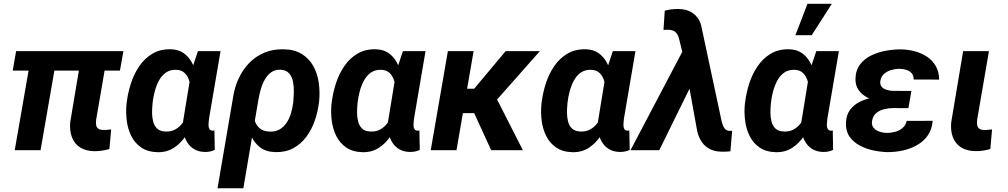

<svg xmlns="http://www.w3.org/2000/svg" viewBox="-20 -801 5377 1024"><path d="M638.2 -528.3 619.6 -424.3H47.9L65.9 -528.3ZM288.1 -528.3 196.3 0H58.6L150.4 -528.3ZM418 -528.3H555.7L492.7 -162.1Q490.7 -145 492.9 -133.3Q495.1 -121.6 503.9 -115Q512.7 -108.4 530.8 -107.9Q541.5 -107.4 551.8 -108.6Q562 -109.9 572.8 -110.8L563.5 -6.3Q543.9 -0.5 523.9 2.4Q503.9 5.4 483.9 5.4Q436.5 4.4 406.5 -15.1Q376.5 -34.7 363.5 -69.3Q350.6 -104 354.5 -149.4Z M654.8 -246.6 656.2 -257.3Q662.1 -305.7 678.2 -356Q694.3 -406.2 722.9 -448.2Q751.5 -490.2 793.7 -515.1Q835.9 -540 893.6 -538.1Q932.1 -536.6 958.5 -518.3Q984.9 -500 1001.5 -470.7Q1018.1 -441.4 1026.4 -406.2Q1034.7 -371.1 1037.1 -335.4Q1039.6 -299.8 1038.1 -269.5L1036.1 -247.6Q1028.8 -207 1012.7 -161.4Q996.6 -115.7 970.5 -76.2Q944.3 -36.6 907 -12.5Q869.6 11.7 820.3 10.7Q767.6 9.3 733.4 -14.2Q699.2 -37.6 680.4 -75.2Q661.6 -112.8 656 -157.7Q650.4 -202.6 654.8 -246.6ZM794.4 -257.3 793.5 -247.1Q791 -225.1 791 -200.2Q791 -175.3 796.9 -152.6Q802.7 -129.9 818.1 -115.2Q833.5 -100.6 862.8 -99.6Q891.6 -98.1 913.8 -110.1Q936 -122.1 951.9 -142.8Q967.8 -163.6 977.8 -188.7Q987.8 -213.9 992.7 -238.8L997.6 -275.4Q999 -296.4 997.6 -322.5Q996.1 -348.6 988.5 -372.3Q981 -396 964.6 -411.9Q948.2 -427.7 919.9 -428.7Q886.7 -429.7 864 -413.3Q841.3 -397 827.1 -370.1Q813 -343.3 805.2 -313.2Q797.4 -283.2 794.4 -257.3ZM1035.6 -528.3H1156.2L1094.7 -168Q1094.2 -160.6 1093 -150.4Q1091.8 -140.1 1092.3 -129.9Q1092.8 -119.6 1097.4 -112.3Q1102.1 -105 1113.3 -104Q1115.7 -103.5 1118.4 -104.2Q1121.1 -105 1123.5 -105.5L1125.5 -1.5Q1112.3 4.9 1098.6 7.3Q1085 9.8 1069.8 9.3Q1040 8.3 1017.8 -4.2Q995.6 -16.6 981.4 -37.6Q967.3 -58.6 960.4 -84.7Q953.6 -110.8 954.1 -138.7L1000.5 -422.9Z M1140.1 203.1 1223.1 -282.2Q1231 -335.4 1252.7 -382.3Q1274.4 -429.2 1308.8 -464.8Q1343.3 -500.5 1389.6 -520Q1436 -539.6 1493.7 -538.1Q1551.3 -537.1 1590.1 -512.7Q1628.9 -488.3 1650.9 -448.7Q1672.9 -409.2 1679.9 -360.6Q1687 -312 1682.1 -261.7L1680.7 -251Q1674.8 -203.6 1658.4 -156.5Q1642.1 -109.4 1613.5 -71Q1585 -32.7 1543.9 -10.5Q1502.9 11.7 1447.8 10.3Q1397.9 8.8 1366.7 -15.4Q1335.4 -39.6 1318.8 -77.9Q1302.2 -116.2 1295.2 -159.9Q1288.1 -203.6 1287.1 -243.7Q1293.9 -239.7 1301.3 -235.8Q1308.6 -231.9 1316.2 -228.5Q1323.7 -225.1 1331.5 -221.7Q1330.1 -190.4 1337.2 -162.8Q1344.2 -135.3 1363.8 -117.7Q1383.3 -100.1 1419.4 -99.1Q1450.7 -98.1 1472.9 -111.8Q1495.1 -125.5 1509.8 -148.2Q1524.4 -170.9 1532.2 -198Q1540 -225.1 1543.5 -251.5L1544.4 -261.7Q1546.4 -282.2 1547.1 -310.3Q1547.9 -338.4 1542.7 -365Q1537.6 -391.6 1522 -409.7Q1506.3 -427.7 1476.1 -429.2Q1446.3 -430.2 1425.3 -414.8Q1404.3 -399.4 1390.9 -374.3Q1377.4 -349.1 1369.9 -321.5Q1362.3 -293.9 1358.4 -270.5L1277.8 203.1Z M1748 -246.6 1749.5 -257.3Q1755.4 -305.7 1771.5 -356Q1787.6 -406.2 1816.2 -448.2Q1844.7 -490.2 1887 -515.1Q1929.2 -540 1986.8 -538.1Q2025.4 -536.6 2051.8 -518.3Q2078.1 -500 2094.7 -470.7Q2111.3 -441.4 2119.6 -406.2Q2127.9 -371.1 2130.4 -335.4Q2132.8 -299.8 2131.3 -269.5L2129.4 -247.6Q2122.1 -207 2106 -161.4Q2089.8 -115.7 2063.7 -76.2Q2037.6 -36.6 2000.2 -12.5Q1962.9 11.7 1913.6 10.7Q1860.8 9.3 1826.7 -14.2Q1792.5 -37.6 1773.7 -75.2Q1754.9 -112.8 1749.3 -157.7Q1743.7 -202.6 1748 -246.6ZM1887.7 -257.3 1886.7 -247.1Q1884.3 -225.1 1884.3 -200.2Q1884.3 -175.3 1890.1 -152.6Q1896 -129.9 1911.4 -115.2Q1926.8 -100.6 1956.1 -99.6Q1984.9 -98.1 2007.1 -110.1Q2029.3 -122.1 2045.2 -142.8Q2061 -163.6 2071 -188.7Q2081.1 -213.9 2085.9 -238.8L2090.8 -275.4Q2092.3 -296.4 2090.8 -322.5Q2089.4 -348.6 2081.8 -372.3Q2074.2 -396 2057.9 -411.9Q2041.5 -427.7 2013.2 -428.7Q1980 -429.7 1957.3 -413.3Q1934.6 -397 1920.4 -370.1Q1906.2 -343.3 1898.4 -313.2Q1890.6 -283.2 1887.7 -257.3ZM2128.9 -528.3H2249.5L2188 -168Q2187.5 -160.6 2186.3 -150.4Q2185.1 -140.1 2185.5 -129.9Q2186 -119.6 2190.7 -112.3Q2195.3 -105 2206.5 -104Q2209 -103.5 2211.7 -104.2Q2214.4 -105 2216.8 -105.5L2218.8 -1.5Q2205.6 4.9 2191.9 7.3Q2178.2 9.8 2163.1 9.3Q2133.3 8.3 2111.1 -4.2Q2088.9 -16.6 2074.7 -37.6Q2060.5 -58.6 2053.7 -84.7Q2046.9 -110.8 2047.4 -138.7L2093.8 -422.9Z M2505.9 -528.3 2414.6 0H2277.3L2368.7 -528.3ZM2859.4 -528.3 2566.9 -197.8H2424.8L2430.7 -327.6H2508.8L2676.8 -528.3ZM2599.6 0 2495.1 -227.5 2620.1 -292 2768.6 0Z M2867.7 -246.6 2869.1 -257.3Q2875 -305.7 2891.1 -356Q2907.2 -406.2 2935.8 -448.2Q2964.4 -490.2 3006.6 -515.1Q3048.8 -540 3106.4 -538.1Q3145 -536.6 3171.4 -518.3Q3197.8 -500 3214.4 -470.7Q3231 -441.4 3239.3 -406.2Q3247.6 -371.1 3250 -335.4Q3252.4 -299.8 3251 -269.5L3249 -247.6Q3241.7 -207 3225.6 -161.4Q3209.5 -115.7 3183.3 -76.2Q3157.2 -36.6 3119.9 -12.5Q3082.5 11.7 3033.2 10.7Q2980.5 9.3 2946.3 -14.2Q2912.1 -37.6 2893.3 -75.2Q2874.5 -112.8 2868.9 -157.7Q2863.3 -202.6 2867.7 -246.6ZM3007.3 -257.3 3006.3 -247.1Q3003.9 -225.1 3003.9 -200.2Q3003.9 -175.3 3009.8 -152.6Q3015.6 -129.9 3031 -115.2Q3046.4 -100.6 3075.7 -99.6Q3104.5 -98.1 3126.7 -110.1Q3148.9 -122.1 3164.8 -142.8Q3180.7 -163.6 3190.7 -188.7Q3200.7 -213.9 3205.6 -238.8L3210.4 -275.4Q3211.9 -296.4 3210.4 -322.5Q3209 -348.6 3201.4 -372.3Q3193.8 -396 3177.5 -411.9Q3161.1 -427.7 3132.8 -428.7Q3099.6 -429.7 3076.9 -413.3Q3054.2 -397 3040 -370.1Q3025.9 -343.3 3018.1 -313.2Q3010.3 -283.2 3007.3 -257.3ZM3248.5 -528.3H3369.1L3307.6 -168Q3307.1 -160.6 3305.9 -150.4Q3304.7 -140.1 3305.2 -129.9Q3305.7 -119.6 3310.3 -112.3Q3314.9 -105 3326.2 -104Q3328.6 -103.5 3331.3 -104.2Q3334 -105 3336.4 -105.5L3338.4 -1.5Q3325.2 4.9 3311.5 7.3Q3297.9 9.8 3282.7 9.3Q3252.9 8.3 3230.7 -4.2Q3208.5 -16.6 3194.3 -37.6Q3180.2 -58.6 3173.3 -84.7Q3166.5 -110.8 3167 -138.7L3213.4 -422.9Z M3662.1 -337.4 3496.1 0H3342.8L3627.9 -542L3725.1 -539.6ZM3599.6 -752.9Q3621.1 -752.9 3640.1 -747.6Q3659.2 -742.2 3674.6 -731.4Q3689.9 -720.7 3701.2 -705.1Q3712.4 -689.5 3718.8 -668.5L3828.6 -154.8Q3831.5 -143.6 3835.4 -132.6Q3839.4 -121.6 3846.7 -113.3Q3854 -105 3866.7 -103.5Q3871.6 -103 3876 -103.3Q3880.4 -103.5 3884.8 -103.5L3875.5 5.9Q3863.3 7.3 3851.3 7.8Q3839.4 8.3 3827.1 7.8Q3792.5 7.3 3766.6 -5.6Q3740.7 -18.6 3723.9 -42.5Q3707 -66.4 3698.7 -100.1L3630.4 -477.5L3600.6 -598.6Q3596.7 -611.8 3590.1 -621.3Q3583.5 -630.9 3573.5 -636Q3563.5 -641.1 3549.3 -642.1Q3541.5 -642.6 3533.9 -642.1Q3526.4 -641.6 3518.6 -641.6L3525.4 -744.1Q3543.5 -749 3562.3 -751.2Q3581.1 -753.4 3599.6 -752.9Z M3952.6 -246.6 3954.1 -257.3Q3960 -305.7 3976.1 -356Q3992.2 -406.2 4020.8 -448.2Q4049.3 -490.2 4091.6 -515.1Q4133.8 -540 4191.4 -538.1Q4230 -536.6 4256.3 -518.3Q4282.7 -500 4299.3 -470.7Q4315.9 -441.4 4324.2 -406.2Q4332.5 -371.1 4335 -335.4Q4337.4 -299.8 4335.9 -269.5L4334 -247.6Q4326.7 -207 4310.5 -161.4Q4294.4 -115.7 4268.3 -76.2Q4242.2 -36.6 4204.8 -12.5Q4167.5 11.7 4118.2 10.7Q4065.4 9.3 4031.2 -14.2Q3997.1 -37.6 3978.3 -75.2Q3959.5 -112.8 3953.9 -157.7Q3948.2 -202.6 3952.6 -246.6ZM4092.3 -257.3 4091.3 -247.1Q4088.9 -225.1 4088.9 -200.2Q4088.9 -175.3 4094.7 -152.6Q4100.6 -129.9 4116 -115.2Q4131.3 -100.6 4160.6 -99.6Q4189.5 -98.1 4211.7 -110.1Q4233.9 -122.1 4249.8 -142.8Q4265.6 -163.6 4275.6 -188.7Q4285.6 -213.9 4290.5 -238.8L4295.4 -275.4Q4296.9 -296.4 4295.4 -322.5Q4293.9 -348.6 4286.4 -372.3Q4278.8 -396 4262.5 -411.9Q4246.1 -427.7 4217.8 -428.7Q4184.6 -429.7 4161.9 -413.3Q4139.2 -397 4125 -370.1Q4110.8 -343.3 4103 -313.2Q4095.2 -283.2 4092.3 -257.3ZM4333.5 -528.3H4454.1L4392.6 -168Q4392.1 -160.6 4390.9 -150.4Q4389.6 -140.1 4390.1 -129.9Q4390.6 -119.6 4395.3 -112.3Q4399.9 -105 4411.1 -104Q4413.6 -103.5 4416.3 -104.2Q4418.9 -105 4421.4 -105.5L4423.3 -1.5Q4410.2 4.9 4396.5 7.3Q4382.8 9.8 4367.7 9.3Q4337.9 8.3 4315.7 -4.2Q4293.5 -16.6 4279.3 -37.6Q4265.1 -58.6 4258.3 -84.7Q4251.5 -110.8 4252 -138.7L4298.3 -422.9ZM4222.2 -613.3 4286.6 -780.8H4416.5L4309.1 -613.3Z M4710.9 -287.6 4835.9 -287.1 4824.7 -224.1 4744.1 -224.6Q4720.7 -224.6 4696 -218.8Q4671.4 -212.9 4653.3 -198Q4635.3 -183.1 4630.9 -155.3Q4628.4 -138.2 4634.8 -126.2Q4641.1 -114.3 4653.3 -106.9Q4665.5 -99.6 4680.4 -95.9Q4695.3 -92.3 4709.5 -92.3Q4731.4 -91.8 4753.9 -97.9Q4776.4 -104 4793.2 -118.2Q4810.1 -132.3 4815.9 -156.2L4954.1 -156.7Q4950.7 -110.4 4928 -78.4Q4905.3 -46.4 4870.1 -26.6Q4835 -6.8 4793.7 2Q4752.4 10.7 4711.9 10.3Q4676.8 9.3 4637.9 1.2Q4599.1 -6.8 4565.2 -24.9Q4531.2 -43 4510.7 -72.5Q4490.2 -102.1 4491.7 -145.5Q4493.2 -188.5 4514.2 -216.1Q4535.2 -243.7 4567.9 -259.3Q4600.6 -274.9 4638.4 -281.2Q4676.3 -287.6 4710.9 -287.6ZM4829.6 -252 4721.2 -252.4Q4693.4 -253.4 4661.9 -260.5Q4630.4 -267.6 4603 -282.5Q4575.7 -297.4 4558.8 -321.3Q4542 -345.2 4542.5 -379.9Q4543.5 -426.8 4567.1 -457.5Q4590.8 -488.3 4628.2 -506.1Q4665.5 -523.9 4708 -531Q4750.5 -538.1 4788.1 -537.6Q4825.2 -536.6 4860.8 -526.9Q4896.5 -517.1 4925.3 -497.6Q4954.1 -478 4971.2 -448Q4988.3 -418 4988.8 -376.5L4853 -377Q4853 -398.4 4841.8 -410.9Q4830.6 -423.3 4813 -428.7Q4795.4 -434.1 4775.9 -434.1Q4755.4 -434.1 4733.6 -427.7Q4711.9 -421.4 4695.6 -407.5Q4679.2 -393.6 4675.3 -370.1Q4672.9 -354.5 4678.5 -344Q4684.1 -333.5 4695.1 -327.6Q4706.1 -321.8 4719.5 -319.1Q4732.9 -316.4 4745.1 -316.4L4840.8 -315.9Z M5116.7 -528.3H5254.4L5191.4 -162.1Q5189.5 -145 5191.7 -133.3Q5193.8 -121.6 5202.6 -115Q5211.4 -108.4 5229.5 -107.4Q5240.2 -107.4 5250.5 -108.6Q5260.7 -109.9 5271 -110.8L5261.7 -6.3Q5242.2 -0.5 5222.2 2.4Q5202.1 5.4 5181.6 4.9Q5135.3 4.4 5105 -15.4Q5074.7 -35.2 5061.8 -69.6Q5048.8 -104 5053.2 -149.4Z"/></svg>

Font: Roboto
Style: Bold Italic
Weight: 700
Italic angle: -12°
Designer: Christian Robertson
Foundry: Google
Version: Version 3.0